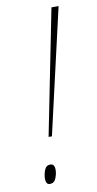

<svg xmlns="http://www.w3.org/2000/svg" viewBox="-84 -752 404 796"><g transform="rotate(-10 118.0 -354.0)"><path d="M88 -187 193 -714H223L102 -187ZM60 6Q43 6 43 -19Q43 -36 50 -54.5Q57 -73 75 -73Q93 -73 93 -48Q93 -31 85.5 -12.5Q78 6 60 6Z"/></g></svg>

Font: Noto Serif Display SemiCondensed Thin
Style: Italic
Weight: 100
Width: 4
Italic angle: -12°
Designer: Monotype Design Team
Foundry: Monotype Imaging Inc.
Version: Version 2.009